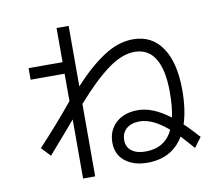

<svg xmlns="http://www.w3.org/2000/svg" viewBox="-89 -912 1233 1063"><g transform="rotate(-10 528.0 -381.0)"><path d="M934 -17Q893 -64 866 -93Q800 18 661 18Q584 18 536 -20Q488 -58 488 -125Q488 -193 534 -235.5Q580 -278 658 -278Q741 -278 837 -205Q850 -261 850 -345Q850 -471 811 -535Q772 -599 695 -599Q625 -599 544.5 -540Q464 -481 362 -365V42H294V-290Q259 -248 174 -151L141 -113L93 -164Q199 -277 294 -393V-547H103V-612H294V-804H362V-464Q453 -563 535 -616Q617 -669 699 -669Q805 -669 862.5 -584Q920 -499 920 -345Q920 -236 894 -156Q920 -133 975 -72ZM816 -140Q729 -215 657 -215Q610 -215 582.5 -191.5Q555 -168 555 -127Q555 -88 583.5 -66.5Q612 -45 661 -45Q771 -45 816 -140Z"/></g></svg>

Font: PlemolJP
Style: Regular
Weight: 400
Monospace: yes
Version: v2.0.4; ttfautohint (v1.8.4.7-5d5b-dirty) -l 6 -r 45 -G 200 